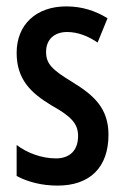

<svg xmlns="http://www.w3.org/2000/svg" viewBox="-20 -570 389 600"><path d="M319 -149C319 -231 274 -272 207 -313C143 -352 124 -370 124 -408C124 -446 149 -470 190 -470C223 -470 256 -457 285 -437L316 -513C277 -537 235 -550 187 -550C93 -550 32 -493 32 -405C32 -323 75 -280 142 -240C205 -205 224 -182 224 -145C224 -100 198 -75 155 -75C109 -75 63 -93 32 -117V-20C66 -2 109 10 160 10C260 10 319 -46 319 -149Z"/></svg>

Font: Noto Sans Lao ExtraCondensed Medium
Style: Regular
Weight: 500
Width: 2
Designer: Monotype Design Team
Foundry: Monotype Imaging Inc.
Version: Version 2.003